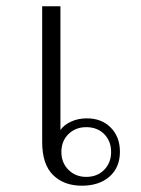

<svg xmlns="http://www.w3.org/2000/svg" viewBox="-20 -580 449 610"><path d="M114 -129V-560H172V-167Q183 -183 205.5 -193.5Q228 -204 256 -204Q303 -204 332 -174.5Q361 -145 361 -98Q361 -48 328 -19Q295 10 240 10Q183 10 148.5 -24Q114 -58 114 -129ZM333 -97Q333 -132 311 -154Q289 -176 254 -176Q220 -176 197.5 -154Q175 -132 175 -97Q175 -63 197.5 -40.5Q220 -18 254 -18Q289 -18 311 -40.5Q333 -63 333 -97Z"/></svg>

Font: Fahkwang ExtraLight
Style: Regular
Weight: 275
Designer: Suppakit Chalermlarp | Katatrad Co.,Ltd.
Foundry: Cadson Demak Co.,Ltd.
Version: Version 1.000; ttfautohint (v1.6)